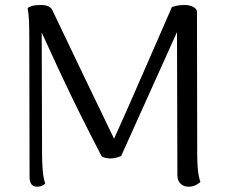

<svg xmlns="http://www.w3.org/2000/svg" viewBox="-20 -722 890 754"><path d="M754.5 -114.2Q754.5 -85.2 757 -57.1Q759.4 -29.1 767 -7.4Q761.2 -2.1 749.4 4.6Q737.5 11.2 720.4 11.2Q701.3 11.2 689 -0.8Q676.6 -12.8 676.6 -33.4L675.1 -603.2L688 -624.7L455.7 -109.2Q434.4 -100.5 416 -99.8Q397.6 -99.2 379.9 -106.9Q338.9 -185.2 296.5 -270.5Q254.1 -355.7 213 -443.8Q172 -531.8 133.7 -616.1L143.7 -606.4L145.2 -113.8Q145.2 -84.7 147.7 -53.9Q150.1 -23.1 157.7 -0.9Q151.9 4.4 143.8 7.8Q135.6 11.2 125.4 11.2Q110.1 11.2 103.1 1.1Q96.1 -9.1 96.1 -26L95 -578.8Q95 -615.7 93.7 -642.6Q92.5 -669.5 88.5 -690.2Q94.3 -695.5 107 -699Q119.8 -702.4 141.9 -702.4Q156.6 -702.4 166.6 -698.5Q176.6 -694.7 183.7 -686Q246.7 -554.1 309.8 -422.3Q372.8 -290.6 434.9 -162.8L420.9 -161.5Q449 -223.4 479 -291.3Q508.9 -359.2 539.3 -429Q569.8 -498.8 599.3 -566.3Q628.8 -633.8 655 -694.2Q668.6 -699.5 682.1 -700.9Q695.5 -702.4 704.2 -702.4Q723.2 -702.4 737.4 -695.5Q751.6 -688.6 753.5 -677.6Z"/></svg>

Font: Arima Thin
Style: Regular
Weight: 100
Designer: Joana Correia and Natanael Gama
Foundry: NDISCOVER
Version: Version 1.101;gftools[0.9.23]